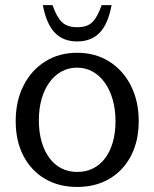

<svg xmlns="http://www.w3.org/2000/svg" viewBox="-20 -720 608 756"><path d="M283.7 16.1Q210.9 16.1 156.5 -16.3Q102 -48.6 71.9 -107Q41.8 -165.3 41.8 -243.1Q41.8 -322 72.5 -382.7Q103.1 -443.5 157.8 -477.8Q212.4 -512.2 283.7 -512.2Q355.4 -512.2 410 -477.8Q464.6 -443.5 495.4 -382.7Q526.2 -322 526.2 -243.1Q526.2 -165.5 496.1 -107.1Q465.9 -48.8 411.4 -16.3Q356.9 16.1 283.7 16.1ZM283.7 -43Q318.4 -43 346.4 -56.9Q374.3 -70.9 394.1 -97.3Q413.9 -123.6 424.3 -160.6Q434.8 -197.6 434.8 -243.1Q434.8 -289.2 423.8 -327.6Q412.9 -366 392.8 -394.2Q372.6 -422.5 344.9 -438.1Q317.1 -453.6 283.7 -453.6Q250.1 -453.6 222.4 -438.6Q194.8 -423.5 174.6 -395.7Q154.5 -368 143.7 -330Q133 -292 133 -246.2Q133 -200.2 143.7 -162.7Q154.4 -125.1 174.2 -98.3Q194 -71.6 221.7 -57.3Q249.4 -43 283.7 -43ZM284.2 -556.8Q229.1 -556.8 196 -591.1Q162.8 -625.4 148.7 -699.7H186.8Q203.3 -652.3 224.2 -632.6Q245 -612.8 284.2 -612.8Q323.7 -612.8 343.9 -632.9Q364 -653 380.2 -699.7H419.4Q405.4 -624.8 372 -590.8Q338.6 -556.8 284.2 -556.8Z"/></svg>

Font: Russolo 10pt ExtraLight
Style: Regular
Weight: 200
Designer: Micah Stupak-Hahn
Version: Version 1.000